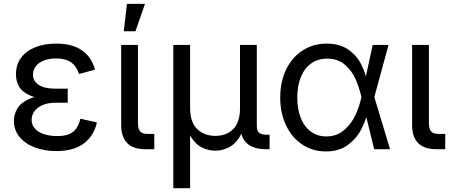

<svg xmlns="http://www.w3.org/2000/svg" viewBox="-20 -781 2373 1005"><path d="M52.7 -147.5Q52.7 -182.1 70.6 -212.6Q88.4 -243.2 134.3 -263.7Q180.2 -284.2 258.3 -284.2H334.5V-243.2H269Q231.9 -243.2 203.9 -231.4Q175.8 -219.7 160.6 -199.2Q145.5 -178.7 145.5 -153.3Q145.5 -128.4 161.9 -109.1Q178.2 -89.8 208.7 -79.3Q239.3 -68.8 279.3 -68.8Q317.4 -68.8 341.6 -78.9Q365.7 -88.9 379.4 -108.6Q393.1 -128.4 400.9 -159.7L487.3 -140.1Q471.2 -68.8 418 -29.5Q364.7 9.8 275.4 9.8Q211.9 9.8 161.1 -9.8Q110.4 -29.3 81.5 -65.2Q52.7 -101.1 52.7 -147.5ZM63.5 -392.1Q63.5 -441.9 89.8 -478Q116.2 -514.2 163.8 -533.4Q211.4 -552.7 273.9 -552.7Q358.4 -552.7 408.7 -517.8Q459 -482.9 477.5 -416.5L393.6 -393.6Q381.8 -433.1 352.8 -454.1Q323.7 -475.1 273.4 -475.1Q237.3 -475.1 210 -464.4Q182.6 -453.6 167.7 -434.6Q152.8 -415.5 152.8 -390.6Q152.8 -356.4 182.6 -336.7Q212.4 -316.9 269 -316.9H334.5V-261.7H258.3Q181.6 -261.7 138.4 -280.8Q95.2 -299.8 79.3 -328.6Q63.5 -357.4 63.5 -392.1Z M614.3 -125V-545.9H702.1V-136.7Q702.1 -106.9 713.6 -93.5Q725.1 -80.1 749.5 -80.1H787.6V0H740.7Q677.2 0 645.8 -32.2Q614.3 -64.5 614.3 -125ZM644.5 -760.7H738.8L689 -617.2H627.9Z M887.2 -545.9H975.1V-214.8Q975.1 -142.1 1011.7 -106Q1048.3 -69.8 1107.4 -69.8Q1166 -69.8 1201.2 -105.7Q1236.3 -141.6 1236.3 -214.8V-545.9H1324.2V-123.5Q1324.2 -96.7 1335.9 -86.2Q1347.7 -75.7 1377 -75.7H1391.1V0H1373.5Q1306.2 0 1272.2 -31Q1238.3 -62 1238.3 -122.6V-171.9H1258.8Q1258.8 -105 1234.6 -64.9Q1210.4 -24.9 1176 -8.5Q1141.6 7.8 1106.9 7.8Q1072.3 7.8 1037.8 -8.5Q1003.4 -24.9 979.5 -64.9Q955.6 -105 955.6 -171.9H975.1V204.1H887.2Z M1446.8 -270.5Q1446.8 -353 1477.8 -417.2Q1508.8 -481.4 1564.2 -517.1Q1619.6 -552.7 1690.4 -552.7Q1758.8 -552.7 1803.7 -521Q1848.6 -489.3 1871.8 -442.1Q1895 -395 1904.3 -342.3H1936L1939 -274.4L2021.5 0H1938.5L1871.6 -274.4Q1859.9 -323.2 1841.6 -366Q1823.2 -408.7 1786.4 -441.4Q1749.5 -474.1 1692.9 -474.1Q1645 -474.1 1609.6 -449.5Q1574.2 -424.8 1555.2 -378.7Q1536.1 -332.5 1536.1 -270Q1536.1 -208.5 1554.7 -162.6Q1573.2 -116.7 1607.7 -91.8Q1642.1 -66.9 1688 -66.9Q1743.7 -66.9 1782 -100.6Q1820.3 -134.3 1841.1 -180.2Q1861.8 -226.1 1871.6 -271.5L1930.7 -545.9H2013.7L1939 -271.5L1936 -206.5H1908.7Q1895.5 -151.9 1870.8 -103.8Q1846.2 -55.7 1800.5 -22Q1754.9 11.7 1686.5 11.7Q1616.7 11.7 1562.3 -24.4Q1507.8 -60.5 1477.3 -124.8Q1446.8 -189 1446.8 -270.5Z M2137.2 -125V-545.9H2225.1V-136.7Q2225.1 -106.9 2236.6 -93.5Q2248 -80.1 2272.5 -80.1H2310.5V0H2263.7Q2200.2 0 2168.7 -32.2Q2137.2 -64.5 2137.2 -125Z"/></svg>

Font: Inter RS Variable
Style: Regular
Weight: 400
Designer: Rasmus Andersson (customised by Maria Ramos and Noel Pretorius)
Foundry: rsms
Version: Version 3.001;Glyphs 3.2.3 (3260)